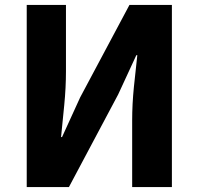

<svg xmlns="http://www.w3.org/2000/svg" viewBox="-20 -763 809 783"><path d="M89 0V-743H249V-472Q249 -406 242 -334.5Q235 -263 229 -204H233L307 -366L508 -743H681V0H519V-272Q519 -338 526 -408Q533 -478 540 -538H536L462 -378L261 0Z"/></svg>

Font: Noto Sans TC ExtraBold
Style: Regular
Weight: 800
Designer: Ryoko NISHIZUKA  (kana, bopomofo & ideographs); Paul D. Hunt (Latin, Greek & Cyrillic); Sandoll Communications , Soo-you
Foundry: Adobe
Version: Version 2.004-H2;hotconv 1.0.118;makeotfexe 2.5.65603